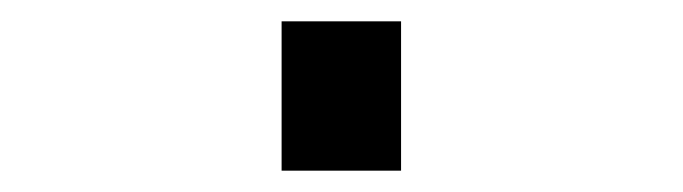

<svg xmlns="http://www.w3.org/2000/svg" viewBox="-20 60 640 180"><path d="M244 220V80H356V220Z"/></svg>

Font: Iosevka Curly XBdEx
Style: Regular
Weight: 800
Width: 7
Monospace: yes
Designer: Belleve Invis
Foundry: Belleve Invis
Version: Version 11.1.0; ttfautohint (v1.8.3)